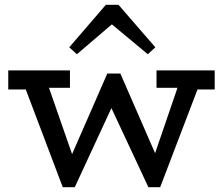

<svg xmlns="http://www.w3.org/2000/svg" viewBox="-20 -763 923 796"><path d="M443.8 -662.1 298.8 -538.1 267.1 -566.9 418.9 -743.2H471.2L624 -566.9L592.8 -538.1ZM870.1 -471.2V-392.1H798.8L644 13.2H595.2L441.9 -314.9L290 13.2H240.2L86.9 -392.1H14.2V-471.2H270V-398.9H183.1L278.8 -124L424.8 -458H479L623 -127.9L715.8 -398.9H628.9V-471.2Z"/></svg>

Font: BioRhyme
Style: Regular
Weight: 400
Designer: Aoife Mooney
Foundry: Aoife Mooney Type
Version: Version 1.500;PS 001.500;hotconv 1.0.88;makeotf.lib2.5.64775